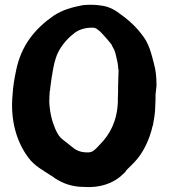

<svg xmlns="http://www.w3.org/2000/svg" viewBox="-20 -756 698 795"><path d="M32 -363C22 -258 49 -168 97 -104C122 -69 160 -50 188 -31C196 -26 202 -23 207 -18L209 -17C242 4 279 18 328 18C392 23 451 3 487 -33C492 -37 499 -43 505 -53C515 -62 526 -74 536 -84C572 -121 599 -177 612 -235L613 -236C617 -260 623 -287 623 -320C624 -334 624 -348 624 -364C625 -373 627 -394 628 -401V-404C628 -436 625 -467 617 -494L611 -517C604 -543 598 -563 585 -587C561 -627 524 -665 483 -694C463 -710 435 -729 399 -733C373 -737 350 -737 328 -735H325C277 -726 239 -715 202 -691C126 -638 67 -569 46 -461C40 -432 34 -400 32 -363ZM184 -335C184 -350 185 -362 186 -378C187 -380 188 -386 188 -392C196 -453 204 -509 223 -544C240 -575 263 -600 288 -619C304 -632 335 -644 370 -641C378 -639 382 -636 393 -627C400 -621 439 -577 442 -571L443 -570V-568C449 -557 455 -548 458 -535C462 -517 468 -496 469 -481V-477C469 -475 470 -472 471 -465C471 -449 469 -418 469 -399C469 -382 469 -365 468 -349V-334C465 -255 435 -199 394 -158C382 -145 375 -137 363 -129C359 -128 352 -126 349 -125H341C310 -125 293 -135 274 -151L258 -164C232 -184 225 -187 209 -222C196 -252 186 -289 184 -335Z"/></svg>

Font: Hussar Pisanka
Style: Blk
Weight: 700
Designer: Robert Jablonski
Foundry: Cannot Into Space Fonts
Version: Version 1.070